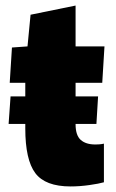

<svg xmlns="http://www.w3.org/2000/svg" viewBox="-20 -661 419 691"><path d="M234 10Q143 10 107 -38Q71 -86 71 -199V-215H11L18 -314H71V-363H15L23 -490L79 -494L90 -608L252 -641V-494H356L348 -363H252V-314H333L327 -215H252V-214Q252 -174 270.5 -157.5Q289 -141 323 -141Q329 -141 337 -141.5Q345 -142 354 -144V-5Q337 0 302 5Q267 10 234 10Z"/></svg>

Font: Murecho ExtraBold
Style: Regular
Weight: 800
Designer: Neil Summerour
Foundry: Positype
Version: Version 1.010; ttfautohint (v1.8.3)